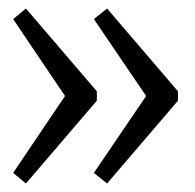

<svg xmlns="http://www.w3.org/2000/svg" viewBox="-20 -546 460 452"><path d="M232 -114 201 -139 324 -320 201 -501 232 -526 399 -331V-309ZM41 -114 11 -139 133 -320 11 -501 41 -526 208 -331V-309Z"/></svg>

Font: Pathway Extreme 8pt Thin 12pt Light
Style: Regular
Weight: 300
Version: Version 1.001;gftools[0.9.26]